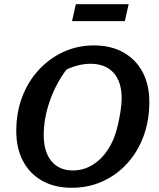

<svg xmlns="http://www.w3.org/2000/svg" viewBox="-20 -878 751 909"><path d="M319 11Q239 11 180 -22Q121 -55 89 -115.5Q57 -176 57 -258Q57 -344 84.5 -417.5Q112 -491 162.5 -546Q213 -601 280 -632Q347 -663 425 -663Q505 -663 564 -630Q623 -597 655 -537Q687 -477 687 -395Q687 -307 659.5 -233Q632 -159 582.5 -104.5Q533 -50 466 -19.5Q399 11 319 11ZM325 -71Q387 -71 438.5 -111.5Q490 -152 520 -226Q530 -252 538 -286Q546 -320 551 -354Q556 -388 556 -412Q556 -491 517.5 -533.5Q479 -576 408 -576Q354 -576 295 -549Q245 -483 216 -400.5Q187 -318 187 -238Q187 -159 223.5 -115Q260 -71 325 -71ZM321 -778 339 -858H589L571 -778Z"/></svg>

Font: Piazzolla SC SemiBold
Style: Italic
Weight: 600
Italic angle: -11.3°
Designer: Juan Pablo del Peral
Foundry: Huerta Tipografica
Version: Version 1.330